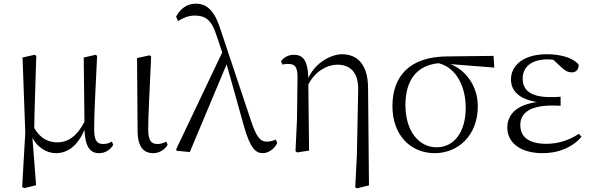

<svg xmlns="http://www.w3.org/2000/svg" viewBox="-20 -822 3230 1048"><path d="M285 14C353 14 406 -31 441 -113C445 -24 470 14 520 14C557 14 583 -6 598 -31L591 -49C577 -42 564 -36 545 -36C511 -36 494 -51 494 -117C494 -198 499 -288 510 -517L502 -523L437 -508L441 -157C402 -81 353 -45 293 -45C244 -45 201 -65 167 -123C168 -219 172 -317 178 -517L169 -523L103 -508L118 -98L101 198L112 205L177 189L157 -70C185 -16 236 14 285 14Z M817 14C854 14 883 -10 895 -32L887 -49C873 -42 860 -36 840 -36C808 -36 789 -51 789 -116C789 -195 795 -282 805 -514L796 -520L728 -505L731 -110C731 -19 764 14 817 14Z M1415 14C1445 14 1479 -10 1493 -41L1486 -60C1468 -52 1448 -49 1436 -49C1401 -49 1380 -72 1349 -166L1183 -663C1152 -762 1110 -802 1049 -802C1002 -802 965 -776 941 -731L952 -707C979 -724 1008 -737 1043 -737C1100 -737 1134 -714 1160 -634L1193 -536L941 -6L945 1L1016 8L1217 -471L1310 -139C1346 -9 1377 14 1415 14Z M1919 200 1928 206 1994 190 1989 -343C1988 -480 1922 -526 1847 -526C1791 -526 1703 -484 1663 -396C1660 -497 1631 -523 1584 -523C1551 -523 1527 -506 1514 -488L1521 -470C1533 -472 1543 -473 1554 -473C1590 -473 1604 -456 1604 -402L1601 -169L1593 3L1602 10L1667 0L1663 -361C1700 -433 1766 -469 1821 -469C1890 -469 1937 -429 1935 -330L1928 24Z M2353 14C2478 14 2588 -80 2588 -242C2588 -346 2529 -436 2439 -472L2678 -453L2674 -517L2418 -514C2217 -512 2122 -407 2122 -243C2122 -84 2221 14 2353 14ZM2374 -477C2471 -453 2522 -349 2522 -234C2522 -95 2454 -18 2363 -18C2268 -18 2193 -104 2193 -249C2193 -380 2251 -465 2374 -477Z M2941 14C3035 14 3109 -22 3154 -75L3140 -92C3088 -57 3027 -37 2962 -37C2867 -37 2820 -74 2820 -140C2820 -197 2861 -246 2995 -246C3006 -246 3015 -246 3040 -245V-294C3016 -292 3001 -292 2985 -292C2873 -292 2833 -332 2833 -393C2833 -456 2880 -498 2970 -498L3000 -496L3044 -455C3068 -433 3081 -427 3102 -427C3124 -427 3141 -444 3138 -470C3104 -510 3033 -526 2965 -526C2833 -526 2769 -462 2769 -388C2769 -328 2813 -280 2911 -265C2797 -250 2749 -194 2749 -126C2749 -40 2825 14 2941 14Z"/></svg>

Font: Noto Serif TC Light
Style: Regular
Weight: 300
Designer: Ryoko NISHIZUKA 西塚涼子 (kana & ideographs); Frank Grießhammer (Latin, Greek & Cyrillic); Wenlong ZHANG 张文龙 (bopomofo); San
Foundry: Adobe
Version: Version 2.001;hotconv 1.1.0;makeotfexe 2.6.0